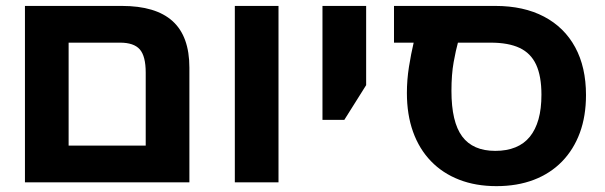

<svg xmlns="http://www.w3.org/2000/svg" viewBox="-20 -622 2064 655"><path d="M65.1 0V-601.8H395.6Q511.4 -601.8 568.7 -550Q626.1 -498.1 626.1 -391.2V0ZM214.1 -125.3H477.1V-374.2Q477.1 -430.4 456.9 -453.5Q436.7 -476.5 389.6 -476.5H214.1Z M781.1 0V-601.8H930.1V0Z M1080.1 -213V-601.8H1229.1V-331.5L1154.6 -213Z M1673.6 13Q1602.8 13 1546.4 -9Q1490 -30.9 1450 -72.4Q1410.1 -113.8 1389.1 -172.3Q1368.1 -230.8 1368.1 -304.9Q1368.1 -349.1 1375.1 -393.8Q1382.2 -438.4 1391.2 -476.5H1324.1V-601.8H1669.6Q1766.5 -601.8 1835.9 -565.3Q1905.3 -528.8 1942.2 -460.8Q1979.1 -392.8 1979.1 -297.9Q1979.1 -225.9 1958.1 -168.9Q1937.1 -111.9 1897.2 -70.9Q1857.3 -30 1800.9 -8.5Q1744.5 13 1673.6 13ZM1669.6 -107.3Q1708.8 -107.3 1738.3 -119.4Q1767.9 -131.4 1787.5 -155.5Q1807 -179.6 1817.1 -215.2Q1827.1 -250.9 1827.1 -298.9Q1827.1 -362.2 1809 -401.4Q1790.9 -440.5 1752.7 -458.5Q1714.6 -476.5 1653.6 -476.5H1542.2Q1535.2 -451.5 1527.6 -409.9Q1520.1 -368.2 1520.1 -311.9Q1520.1 -205.7 1556.7 -156.5Q1593.3 -107.3 1669.6 -107.3Z"/></svg>

Font: Noto Sans Hebrew
Style: Regular
Weight: 400
Designer: Monotype Design Team
Foundry: Monotype Imaging Inc.
Version: Version 2.003;January 10, 2023;FontCreator 14.0.0.2877 64-bi